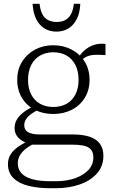

<svg xmlns="http://www.w3.org/2000/svg" viewBox="-20 -758 596 1014"><path d="M537 -467Q501 -470 475 -468Q449 -466 430 -455Q411 -444 396 -420L382 -435Q395 -459 411 -477Q427 -495 446.5 -507Q466 -519 488.5 -524Q511 -529 537 -526ZM261 -156Q207 -156 164 -178Q121 -200 96 -241Q71 -282 71 -336Q71 -391 96.5 -432Q122 -473 165 -496Q208 -519 261 -519Q315 -519 358.5 -496Q402 -473 427.5 -432Q453 -391 453 -336Q453 -282 427.5 -241Q402 -200 358.5 -178Q315 -156 261 -156ZM261 -193Q301 -193 331 -209.5Q361 -226 378 -258.5Q395 -291 395 -336Q395 -382 378 -415Q361 -448 331 -465Q301 -482 261 -482Q223 -482 192.5 -465Q162 -448 145 -415Q128 -382 128 -336Q128 -291 145 -258.5Q162 -226 192.5 -209.5Q223 -193 261 -193ZM244 236Q183 236 132.5 224Q82 212 52 183.5Q22 155 22 109Q22 80 36 57.5Q50 35 77.5 16Q105 -3 147 -22L165 -2Q134 13 114 29.5Q94 46 84 64.5Q74 83 74 105Q74 135 92.5 156Q111 177 149 188Q187 199 244 199H276Q333 199 377.5 183Q422 167 447.5 139Q473 111 473 74Q473 38 449 22Q425 6 362 6H144L142 5Q113 -4 94 -16.5Q75 -29 66 -45.5Q57 -62 57 -82Q57 -107 69.5 -127.5Q82 -148 106.5 -166.5Q131 -185 167 -201L188 -181Q164 -170 146 -157Q128 -144 118 -129Q108 -114 108 -97Q108 -71 129 -59.5Q150 -48 189 -48H363Q417 -48 453 -36Q489 -24 507.5 1Q526 26 526 65Q526 120 491.5 158.5Q457 197 400 216.5Q343 236 276 236ZM278 -591Q314 -591 341 -607.5Q368 -624 385 -656.5Q402 -689 404 -738H370Q366 -702 354 -681.5Q342 -661 323.5 -651.5Q305 -642 279 -642Q254 -642 235 -651.5Q216 -661 204.5 -681.5Q193 -702 189 -738H152Q155 -689 171.5 -656.5Q188 -624 215.5 -607.5Q243 -591 278 -591Z"/></svg>

Font: Roboto Serif 36pt ExtraLight
Style: Regular
Weight: 250
Designer: Greg Gazdowicz
Foundry: Commercial Type
Version: Version 1.008